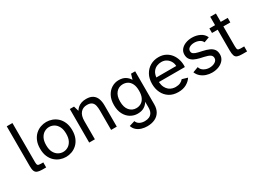

<svg xmlns="http://www.w3.org/2000/svg" viewBox="-35 -1487 3317 2458"><g transform="rotate(-30 1623.5 -258.0)"><path d="M187 0Q141 0 115 -10Q89 -20 78.5 -45.5Q68 -71 68 -118V-708H152V-128Q152 -96 161.5 -85Q171 -74 208 -74H242V0Z M532 12Q489 12 447 -3Q405 -18 370.5 -49.5Q336 -81 315 -130Q294 -179 294 -246Q294 -313 315 -362Q336 -411 370.5 -442.5Q405 -474 447 -489Q489 -504 532 -504Q575 -504 617 -489Q659 -474 693.5 -442.5Q728 -411 749 -362Q770 -313 770 -246Q770 -179 749 -130Q728 -81 693.5 -49.5Q659 -18 617 -3Q575 12 532 12ZM532 -62Q570 -62 603.5 -81.5Q637 -101 658.5 -141.5Q680 -182 680 -246Q680 -310 658.5 -350.5Q637 -391 603.5 -410.5Q570 -430 532 -430Q495 -430 461 -410.5Q427 -391 405.5 -350.5Q384 -310 384 -246Q384 -182 405.5 -141.5Q427 -101 461 -81.5Q495 -62 532 -62Z M878 0V-496H940L962 -421Q976 -445 997.5 -463.5Q1019 -482 1049.5 -493Q1080 -504 1122 -504Q1182 -504 1218 -480Q1254 -456 1270 -413.5Q1286 -371 1286 -314V0H1202V-289Q1202 -327 1195 -359.5Q1188 -392 1164.5 -412Q1141 -432 1093 -432Q1032 -432 997 -390.5Q962 -349 962 -269V0Z M1628 192Q1588 192 1548 180.5Q1508 169 1477.5 143Q1447 117 1434 76L1516 51Q1527 84 1558.5 101.5Q1590 119 1634 119Q1671 119 1699 106.5Q1727 94 1743.5 66Q1760 38 1760 -9V-94Q1737 -55 1699 -32Q1661 -9 1602 -9Q1547 -9 1499 -37.5Q1451 -66 1421.5 -121.5Q1392 -177 1392 -256Q1392 -336 1421.5 -391Q1451 -446 1499 -475Q1547 -504 1602 -504Q1661 -504 1699 -480.5Q1737 -457 1760 -418L1783 -496H1844V-8Q1844 58 1817 102.5Q1790 147 1741.5 169.5Q1693 192 1628 192ZM1623 -79Q1661 -79 1692.5 -97Q1724 -115 1743.5 -154Q1763 -193 1763 -256Q1763 -319 1743.5 -358Q1724 -397 1692.5 -414.5Q1661 -432 1623 -432Q1562 -432 1522.5 -386.5Q1483 -341 1483 -256Q1483 -171 1522.5 -125Q1562 -79 1623 -79Z M2193 12Q2115 12 2061 -22.5Q2007 -57 1978.5 -115.5Q1950 -174 1950 -247Q1950 -326 1982 -383.5Q2014 -441 2068.5 -472.5Q2123 -504 2191 -504Q2250 -504 2295 -480.5Q2340 -457 2369.5 -417.5Q2399 -378 2412.5 -328Q2426 -278 2422 -225H2038Q2042 -176 2058.5 -144Q2075 -112 2098 -94Q2121 -76 2146.5 -69Q2172 -62 2193 -62Q2235 -62 2263.5 -75.5Q2292 -89 2309 -111L2390 -87Q2363 -44 2313 -16Q2263 12 2193 12ZM2039 -292H2333Q2333 -327 2315.5 -359Q2298 -391 2266.5 -411.5Q2235 -432 2191 -432Q2158 -432 2125.5 -419Q2093 -406 2069.5 -375.5Q2046 -345 2039 -292Z M2691 12Q2648 12 2606.5 -1.5Q2565 -15 2532.5 -42.5Q2500 -70 2483 -112L2564 -142Q2575 -101 2613 -80Q2651 -59 2692 -59Q2741 -59 2775 -80Q2809 -101 2809 -136Q2809 -168 2783 -185Q2757 -202 2702 -214L2644 -227Q2602 -237 2568.5 -253Q2535 -269 2515.5 -296Q2496 -323 2496 -366Q2496 -409 2522 -440.5Q2548 -472 2591.5 -489Q2635 -506 2687 -506Q2749 -506 2802 -480.5Q2855 -455 2878 -402L2799 -373Q2786 -404 2752.5 -419.5Q2719 -435 2681 -435Q2639 -435 2609.5 -417.5Q2580 -400 2580 -368Q2580 -341 2601 -326.5Q2622 -312 2665 -302L2723 -289Q2775 -278 2813 -261Q2851 -244 2872 -215.5Q2893 -187 2893 -140Q2893 -95 2866 -60.5Q2839 -26 2793.5 -7Q2748 12 2691 12Z M3142 0Q3095 0 3069.5 -9.5Q3044 -19 3034.5 -46Q3025 -73 3025 -124V-429H2941V-496H3025V-620H3109V-496H3212V-429H3109V-138Q3109 -96 3118.5 -85Q3128 -74 3160 -74H3212V0Z"/></g></svg>

Font: Atkinson Hyperlegible Next
Style: Regular
Weight: 400
Designer: Elliott Scott, Megan Eiswerth, Linus Boman, Theodore Petrosky, Letters from Sweden
Foundry: Applied Design Works, Letters from Sweden
Version: Version 2.001